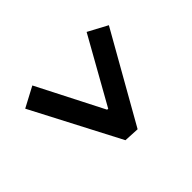

<svg xmlns="http://www.w3.org/2000/svg" viewBox="-123 -658 822 822"><g transform="rotate(45 288.5 -247.0)"><path d="M112.2 6 63.5 -85.8 363 -238.8 364 -244.8 65.8 -412.2 112.8 -500 514.8 -272 511.2 -202Z"/></g></svg>

Font: Eczar
Style: Regular
Weight: 400
Designer: Vaibhav Singh
Foundry: Rosetta Type Foundry
Version: Version 2.000